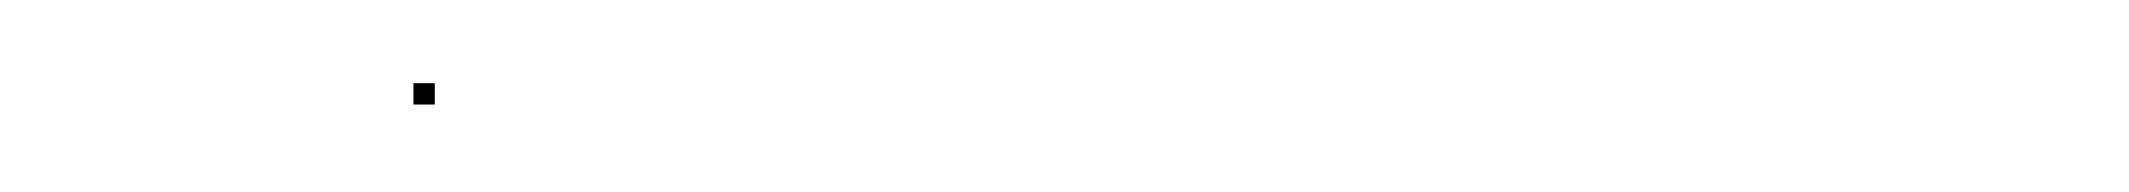

<svg xmlns="http://www.w3.org/2000/svg" viewBox="-20 -22 499 45"><path d="M76.9 2.5H81.9V-2.5H76.9Z"/></svg>

Font: FRB American Cursive Just Endings
Style: Italic
Weight: 400
Italic angle: -25°
Version: Version 2.0;Modular Font Editor K font №1